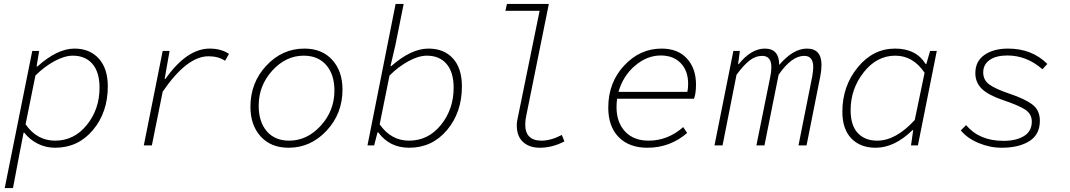

<svg xmlns="http://www.w3.org/2000/svg" viewBox="-20 -739 5440 976"><path d="M4 217 144 -480H179L166 -401H170Q271 -492 359 -492Q436 -492 482 -441.5Q528 -391 528 -300Q528 -168 452.5 -78Q377 12 260 12Q212 12 171 -9Q130 -30 103 -65H100L79 43L46 217ZM260 -24Q357 -24 421.5 -104Q486 -184 486 -293Q486 -372 450 -414Q414 -456 350 -456Q308 -456 256.5 -428Q205 -400 160 -355L110 -107Q168 -24 260 -24Z M711 0 807 -480H842L817 -338H821Q930 -492 1046 -492Q1104 -492 1144 -465L1124 -430Q1090 -453 1040 -453Q930 -453 807 -273L752 0Z M1447 12Q1357 12 1305 -45.5Q1253 -103 1253 -196Q1253 -319 1334 -405.5Q1415 -492 1527 -492Q1617 -492 1669 -434.5Q1721 -377 1721 -284Q1721 -161 1640 -74.5Q1559 12 1447 12ZM1450 -24Q1541 -24 1610.5 -100Q1680 -176 1680 -279Q1680 -360 1638.5 -408Q1597 -456 1524 -456Q1433 -456 1364 -380Q1295 -304 1295 -202Q1295 -120 1336 -72Q1377 -24 1450 -24Z M2060 12Q1960 12 1903 -66H1899L1882 0H1848L1991 -719H2032L1990 -510L1965 -403H1969Q2070 -492 2158 -492Q2237 -492 2282.5 -442Q2328 -392 2328 -300Q2328 -168 2252.5 -78Q2177 12 2060 12ZM2059 -24Q2157 -24 2221.5 -104Q2286 -184 2286 -293Q2286 -372 2250 -414Q2214 -456 2150 -456Q2108 -456 2056.5 -428Q2005 -400 1960 -355L1910 -107Q1968 -24 2059 -24Z M2724 12Q2671 12 2639 -17Q2607 -46 2607 -102Q2607 -123 2614 -150L2723 -684H2549L2557 -719H2770L2656 -155Q2650 -130 2650 -106Q2650 -24 2733 -24Q2780 -24 2836 -53L2849 -20Q2787 12 2724 12Z M3271 12Q3178 12 3125 -42Q3072 -96 3072 -192Q3072 -319 3152.5 -405.5Q3233 -492 3343 -492Q3426 -492 3472 -441.5Q3518 -391 3518 -310Q3518 -264 3508 -237H3117Q3114 -216 3114 -195Q3114 -117 3157.5 -70.5Q3201 -24 3277 -24Q3375 -24 3453 -93L3473 -63Q3386 12 3271 12ZM3339 -457Q3269 -457 3208 -405Q3147 -353 3124 -272H3474Q3478 -289 3478 -313Q3478 -379 3440.5 -418Q3403 -457 3339 -457Z M3612 0 3708 -480H3741L3732 -413H3735Q3799 -492 3868 -492Q3941 -492 3941 -409Q4012 -492 4082 -492Q4156 -492 4156 -409Q4156 -383 4150 -352L4080 0H4039L4109 -351Q4114 -383 4114 -398Q4114 -455 4068 -455Q4004 -455 3938 -359L3866 0H3825L3896 -351Q3901 -375 3901 -398Q3901 -455 3854 -455Q3821 -455 3791 -432Q3761 -409 3724 -359L3653 0Z M4431 12Q4353 12 4307.5 -35.5Q4262 -83 4262 -171Q4262 -301 4340 -396.5Q4418 -492 4530 -492Q4637 -492 4685 -414H4689L4708 -480H4742L4646 0H4611L4622 -77H4618Q4527 12 4431 12ZM4439 -24Q4534 -24 4630 -129L4680 -369Q4622 -456 4531 -456Q4437 -456 4370.5 -371.5Q4304 -287 4304 -179Q4304 -102 4340 -63Q4376 -24 4439 -24Z M5072 12Q5012 12 4954.5 -12Q4897 -36 4864 -76L4891 -103Q4958 -23 5081 -23Q5146 -23 5185.5 -47.5Q5225 -72 5225 -121Q5225 -160 5191 -182Q5157 -204 5079 -230Q5003 -256 4970.5 -288Q4938 -320 4938 -367Q4938 -428 4984.5 -460Q5031 -492 5104 -492Q5226 -492 5304 -414L5279 -387Q5199 -457 5101 -457Q5043 -457 5010.5 -434Q4978 -411 4978 -371Q4978 -332 5009 -309.5Q5040 -287 5108 -264Q5189 -237 5227.5 -208Q5266 -179 5266 -125Q5266 -55 5212.5 -21.5Q5159 12 5072 12Z"/></svg>

Font: TypoPRO Source Code Pro
Style: Italic
Weight: 300
Italic angle: -11°
Monospace: yes
Designer: Paul D. Hunt, Teo Tuominen
Foundry: Adobe Systems Incorporated
Version: Version 1.030;PS 1.0;hotconv 1.0.84;makeotf.lib2.5.63406